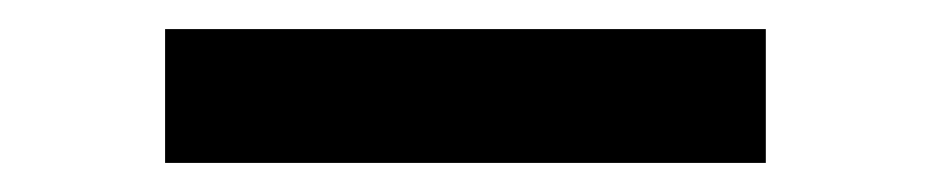

<svg xmlns="http://www.w3.org/2000/svg" viewBox="-20 -379 640 132"><path d="M93.5 -267V-359H506.5V-267Z"/></svg>

Font: Fira Code Light Medium
Style: Regular
Weight: 500
Monospace: yes
Version: Version 5.002